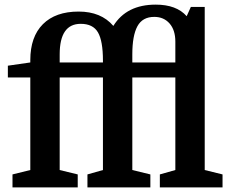

<svg xmlns="http://www.w3.org/2000/svg" viewBox="-20 -810 1005 830"><path d="M653 -790Q743 -790 787 -740L805 -780H865V-75L942 -56V0H671V-56L738 -75V-475H552V-75L630 -56V0H358V-56L425 -75V-475H238V-75L316 -56V0H34V-56L111 -75V-475H14V-526L111 -540V-550Q111 -651 165.5 -705.5Q220 -760 320 -760Q417 -760 470 -698Q527 -790 653 -790ZM552 -575V-540H738V-630Q738 -680 713 -708.5Q688 -737 647 -737Q596 -737 574 -696.5Q552 -656 552 -575ZM238 -575V-540H425V-548Q425 -633 403.5 -670Q382 -707 329 -707Q238 -707 238 -575Z"/></svg>

Font: Domine
Style: Bold
Weight: 700
Designer: Pablo Impallari, Rodrigo Fuenzalida, Brenda Gallo
Foundry: Pablo Impallari, Rodrigo Fuenzalida, Brenda Gallo
Version: Version 2.000